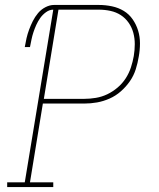

<svg xmlns="http://www.w3.org/2000/svg" viewBox="-20 -755 640 775"><path d="M9 0V-19H80L195 -716Q180 -716 166 -706Q152 -696 142.5 -682.5Q133 -669 126.5 -654.5Q120 -640 115 -625Q110 -610 107 -595Q104 -580 101 -565H80Q83 -583 87 -600.5Q91 -618 97.5 -635.5Q104 -653 112.5 -670Q121 -687 133.5 -702Q146 -717 163.5 -726Q181 -735 198 -735H379Q406 -735 432 -729.5Q458 -724 479.5 -711Q501 -698 515.5 -677Q530 -656 537.5 -631.5Q545 -607 545 -580Q545 -553 540 -526Q536 -501 528 -475.5Q520 -450 504.5 -427.5Q489 -405 468 -386.5Q447 -368 422 -357Q397 -346 371.5 -341.5Q346 -337 320 -337H153L101 -19H195V0ZM320 -356Q343 -356 367 -360Q391 -364 413 -374.5Q435 -385 454.5 -401.5Q474 -418 487.5 -439Q501 -460 508.5 -483Q516 -506 520 -529Q524 -553 524 -577Q524 -601 518 -623Q512 -645 499 -663.5Q486 -682 467.5 -694Q449 -706 426 -711Q403 -716 379 -716H216L157 -356Z"/></svg>

Font: Iosevka Slab ThExObl
Style: Regular
Weight: 100
Width: 7
Italic angle: -9°
Monospace: yes
Designer: Belleve Invis
Foundry: Belleve Invis
Version: Version 11.1.1; ttfautohint (v1.8.3)